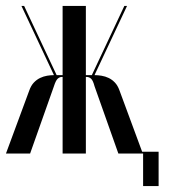

<svg xmlns="http://www.w3.org/2000/svg" viewBox="-28 -515 566 644"><path d="M289 -226Q284 -245 277.5 -251Q271 -257 262 -257H260V0H182V-257H180Q172 -257 165.5 -251Q159 -245 153 -226L73 0H-8L70 -211Q76 -228 85.5 -238Q95 -248 106.5 -253.5Q118 -259 130 -261Q142 -263 153 -263L44 -495H53L162 -263H182V-495H260V-263H280L389 -495H398L289 -263Q300 -263 312.5 -261Q325 -259 336.5 -253.5Q348 -248 357.5 -238Q367 -228 373 -211L451 0H369ZM428 -6H504V109H452V0H428Z"/></svg>

Font: Moniqa SemBd Narrow Display
Style: Regular
Weight: 600
Width: 4
Designer: Rajesh Rajput
Foundry: Rajesh Rajput
Version: Version 1.000